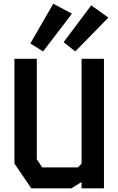

<svg xmlns="http://www.w3.org/2000/svg" viewBox="-20 -1018 640 1038"><path d="M421 -700V-133L401 -113H208L179 -157V-700H58V-134L149 0H366L421 -34V0H542V-700ZM213 -740 369 -944 268 -998 144 -783ZM387 -740 566 -923 473 -989 324 -790Z"/></svg>

Font: Kode Mono
Style: Bold
Weight: 700
Monospace: yes
Designer: Isa Ozler
Foundry: Kadena LLC
Version: Version 1.206;gftools[0.9.28]